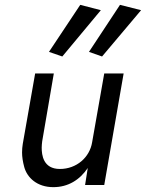

<svg xmlns="http://www.w3.org/2000/svg" viewBox="-20 -763 602 792"><path d="M237 -530 396 -721 311 -743 182 -549ZM401 -530 562 -721 475 -743 347 -549ZM154 -180 202 -460H125L74 -170C72 -158 71 -146 71 -134C71 -116 74 -96 80 -74C92 -30 133 9 200 9C261 9 309 -21 342 -70L331 0H410L490 -460H410L360 -176C350 -114 296 -66 227 -66C158 -66 152 -124 152 -154C152 -162 153 -171 154 -180Z"/></svg>

Font: Jost
Style: Italic
Weight: 400
Italic angle: -5°
Version: Version 3.710